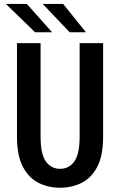

<svg xmlns="http://www.w3.org/2000/svg" viewBox="-20 -912 590 944"><path d="M275.5 11Q216.5 11 168.5 -13.5Q120.5 -38 92 -93Q63.5 -148 63.5 -239.5V-700H179.5V-240.5Q179.5 -154.5 205.5 -118.2Q231.5 -82 275.5 -82Q319.5 -82 345.5 -118.2Q371.5 -154.5 371.5 -240.5V-700H487V-239.5Q487 -148 458.8 -93Q430.5 -38 382.5 -13.5Q334.5 11 275.5 11ZM322.5 -753.5 190 -892.5H290.5L402.5 -753.5ZM152.5 -753.5 9 -892.5H112L236 -753.5Z"/></svg>

Font: Trispace SemiCondensed Medium
Style: Regular
Weight: 500
Width: 4
Designer: Tyler Finck
Foundry: Etcetera Type Company
Version: Version 1.210; ttfautohint (v1.8.3)